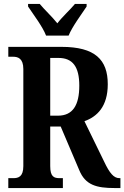

<svg xmlns="http://www.w3.org/2000/svg" viewBox="-20 -951 629 971"><path d="M213 -771H327C345 -816 393 -880 418 -918V-931H359C336 -903 294 -865 270 -833C245 -865 204 -903 181 -931H122V-918C147 -880 196 -816 213 -771ZM22 0H298V-50H282C253 -50 234 -57 234 -111V-311H287L381 -90C412 -15 468 0 560 0H589V-50H584C555 -50 534 -76 507 -133L407 -338C471 -361 525 -412 525 -525C525 -649 461 -714 291 -714H22V-664H47C70 -664 98 -656 98 -602V-111C98 -57 73 -50 47 -50H22ZM273 -366H234V-658H276C347 -658 381 -614 381 -518C381 -419 348 -366 273 -366Z"/></svg>

Font: Noto Serif Georgian ExtraCondensed Bold
Style: Regular
Weight: 700
Width: 2
Designer: Monotype Design Team, Akaki Razmadze
Foundry: Google LLC
Version: Version 2.003